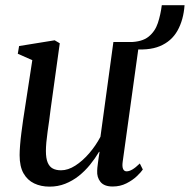

<svg xmlns="http://www.w3.org/2000/svg" viewBox="-20 -703 726 734"><path d="M169.5 10.5Q136.5 10.5 110.8 -1.8Q85 -14 70 -40.2Q55 -66.5 55 -110Q55 -125.5 56.8 -148Q58.5 -170.5 61.8 -195.8Q65 -221 68.5 -245.2Q72 -269.5 75 -287.5L103.5 -473L48 -497.5L53 -527L189 -549L208.5 -537.5L173.5 -285.5Q171.5 -265.5 168.2 -243.5Q165 -221.5 162 -200Q159 -178.5 157.2 -159.2Q155.5 -140 155.5 -126Q155.5 -98 162.2 -81.8Q169 -65.5 181.8 -58.8Q194.5 -52 213.5 -52Q240 -52 267.8 -69.8Q295.5 -87.5 320.8 -116.8Q346 -146 364 -180L413.5 -542.5H512.5L449 -84.5Q446.5 -66.5 450.5 -57.2Q454.5 -48 464 -48Q474 -48 486 -55Q498 -62 514.5 -78L526 -55Q519.5 -45 503.2 -29.5Q487 -14 463.2 -2Q439.5 10 410.5 10Q378.5 10 364.2 -7.5Q350 -25 351.5 -50.5Q351.5 -53.5 352.2 -61.8Q353 -70 354.5 -80.8Q356 -91.5 357.5 -102.8Q359 -114 360.5 -122L359 -123Q343.5 -97 324 -73Q304.5 -49 280.8 -30.2Q257 -11.5 229.2 -0.5Q201.5 10.5 169.5 10.5ZM598.5 -683H685.5Q681.5 -626.5 658.5 -585.8Q635.5 -545 591 -526.5Q546.5 -508 476.5 -516.5L474 -542Q523 -542.5 548 -562.8Q573 -583 583.5 -615Q594 -647 598.5 -683Z"/></svg>

Font: Merriweather 60pt
Style: Italic
Weight: 400
Italic angle: -7.8°
Version: Version 2.101